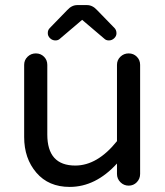

<svg xmlns="http://www.w3.org/2000/svg" viewBox="-20 -725 650 755"><path d="M254 10Q171 10 123 -46Q75 -102 75 -186V-470Q75 -489 88.5 -502Q102 -515 121 -515Q140 -515 153 -502Q166 -489 166 -470V-196Q166 -74 276 -74Q363 -74 440 -170V-470Q440 -489 453.5 -502Q467 -515 486 -515Q505 -515 518 -502Q531 -489 531 -470V-41Q531 -22 518 -8.5Q505 5 486 5Q467 5 453.5 -8.5Q440 -22 440 -41V-82Q356 10 254 10ZM438 -594Q438 -583 429 -574.5Q420 -566 408 -566Q397 -566 390 -573L303 -647L216 -573Q209 -566 198 -566Q186 -566 177 -574.5Q168 -583 168 -594V-596Q168 -607 176 -615L244 -685Q262 -705 284 -705H322Q344 -705 362 -685L430 -615Q438 -607 438 -594Z"/></svg>

Font: VarelaRound
Style: Regular
Weight: 400
Designer: Joe Prince, Avraham Cornfeld
Foundry: Joe Prince, Avraham Cornfeld
Version: Version 2.000;PS 002.000;hotconv 1.0.88;makeotf.lib2.5.64775